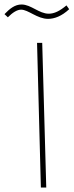

<svg xmlns="http://www.w3.org/2000/svg" viewBox="-83 -835 328 855"><path d="M131 -751C159 -751 192 -763 225 -794L213 -811C183 -786 159 -774 134 -774C91 -774 55 -815 13 -815C-17 -815 -40 -796 -63 -772L-48 -758C-27 -779 -7 -792 11 -792C43 -792 83 -751 131 -751ZM99 0H123L105 -644H82Z"/></svg>

Font: Noto Sans Arabic ExtCond Thin
Style: Regular
Weight: 100
Width: 2
Designer: Monotype Design Team, Nadine Chahine, Nizar Qandah and Khaled Hosny
Foundry: Monotype Imaging Inc.
Version: Version 2.012